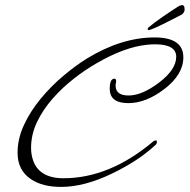

<svg xmlns="http://www.w3.org/2000/svg" viewBox="-20 -692 745 754"><path d="M220 42Q147 42 102 12Q49 -23 49 -92Q49 -147 74 -201Q99 -255 139.5 -304Q180 -353 228 -393.5Q276 -434 321 -462Q457 -545 587 -545Q700 -545 700 -467Q700 -399 625 -342Q553 -287 484 -287Q411 -287 411 -343Q411 -383 429 -383Q436 -383 436 -374Q436 -373 436 -370.5Q436 -368 435 -365Q434 -362 434 -360Q434 -358 434 -356Q434 -317 485 -317Q538 -317 605 -368Q672 -419 672 -469Q672 -518 589 -518Q581 -518 572.5 -517.5Q564 -517 556 -516Q469 -507 360 -444Q316 -419 270.5 -383.5Q225 -348 187 -305Q149 -262 125.5 -213Q102 -164 102 -111Q102 -83 111.5 -58Q121 -33 140 -18Q172 8 229 8Q410 8 581 -136Q585 -140 589 -140Q595 -140 595.5 -140Q596 -140 596 -133Q596 -128 592 -124Q553 -88 510 -60.5Q467 -33 419 -10Q311 42 220 42ZM565 -574Q560 -574 560 -578Q560 -581 563 -584Q584 -602 618 -625.5Q652 -649 679 -666Q685 -670 690 -671Q695 -672 697 -672Q699 -672 702 -668.5Q705 -665 705 -654Q705 -648 701.5 -643Q698 -638 696 -636Q693 -634 674 -624.5Q655 -615 631.5 -603Q608 -591 588.5 -582.5Q569 -574 565 -574Z"/></svg>

Font: Corinthia
Style: Regular
Weight: 400
Designer: Robert E. Leuschke
Foundry: Robert E. Leuschke
Version: Version 1.013; ttfautohint (v1.8.3)